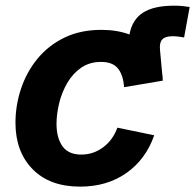

<svg xmlns="http://www.w3.org/2000/svg" viewBox="-20 -660 702 690"><path d="M267.6 10.7Q158.7 10.7 97.2 -52Q35.6 -114.7 35.6 -218.8Q35.6 -281.7 55.7 -341.6Q75.7 -401.4 114.7 -449Q153.8 -496.6 211.4 -524.7Q269 -552.7 344.7 -552.7Q400.4 -552.7 445.3 -536.1Q455.1 -589.8 494.1 -614.7Q533.2 -639.6 606 -639.6Q622.1 -639.6 636.5 -638.2Q650.9 -636.7 661.6 -634.8L641.6 -525.4Q631.3 -527.3 620.6 -528.6Q609.9 -529.8 600.6 -529.8Q573.2 -529.8 562.7 -517.8Q552.2 -505.9 555.2 -478.5L562.5 -399.4Q564.9 -385.3 564.9 -370.1L425.8 -346.7Q423.3 -389.2 404.3 -413.3Q385.3 -437.5 343.3 -437.5Q301.8 -437.5 271.5 -416.5Q241.2 -395.5 221.7 -361.8Q202.1 -328.1 192.6 -289.1Q183.1 -250 183.1 -214.4Q183.1 -165 204.3 -134.8Q225.6 -104.5 272 -104.5Q315.4 -104.5 350.6 -130.6Q385.7 -156.7 401.9 -201.2L534.2 -173.8Q504.4 -87.9 434.8 -38.6Q365.2 10.7 267.6 10.7Z"/></svg>

Font: Inter
Style: Bold Italic
Weight: 700
Italic angle: -9.39999°
Designer: Rasmus Andersson
Foundry: rsms
Version: Version 4.001;git-9221beed3